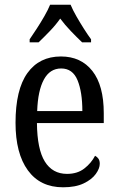

<svg xmlns="http://www.w3.org/2000/svg" viewBox="-20 -786 502 816"><path d="M248 10Q151 10 98.5 -62Q46 -134 46 -264Q46 -405 96.5 -475.5Q147 -546 239 -546Q324 -546 372.5 -484.5Q421 -423 421 -305V-263H137Q138 -152 170.5 -99.5Q203 -47 265 -47Q309 -47 338.5 -70Q368 -93 384 -124Q392 -120 398 -112Q404 -104 404 -90Q404 -70 387 -46.5Q370 -23 335.5 -6.5Q301 10 248 10ZM330 -314Q330 -395 309.5 -445Q289 -495 240 -495Q192 -495 166.5 -448Q141 -401 138 -314ZM106 -619Q119 -638 136 -664Q153 -690 168.5 -717Q184 -744 193 -766H280Q289 -744 304.5 -717Q320 -690 336.5 -664Q353 -638 367 -619V-606H329Q306 -628 281 -654Q256 -680 236 -707Q217 -680 192 -654Q167 -628 144 -606H106Z"/></svg>

Font: Noto Serif Armenian Condensed
Style: Regular
Weight: 400
Width: 3
Designer: Monotype Design Team
Foundry: Monotype Imaging Inc.
Version: Version 2.008; ttfautohint (v1.8.4.7-5d5b)